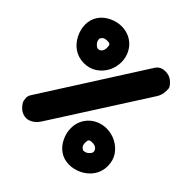

<svg xmlns="http://www.w3.org/2000/svg" viewBox="-203 -892 1130 1130"><g transform="rotate(45 361.5 -327.5)"><path d="M19.5 -580.1C19.5 -553.7 25.9 -527.8 38.6 -502.4C63.5 -451.2 110.8 -413.6 174.8 -413.6C205.6 -413.6 232.9 -421.4 255.9 -437C301.8 -467.8 327.6 -519.5 327.6 -573.7C327.6 -656.2 267.1 -724.6 179.7 -724.6C153.8 -724.6 128.9 -718.8 104.5 -707.5C55.2 -684.6 19.5 -640.6 19.5 -580.1ZM607.4 -697.8C584.5 -717.8 561 -719.2 548.8 -719.2C531.2 -719.2 506.3 -715.3 489.3 -689.5L87.4 -59.1C81.1 -49.3 78.1 -39.1 78.1 -28.3C78.1 -24.9 79.1 -19 80.6 -9.8C82 -0.5 87.9 10.3 98.1 22.5C108.4 34.7 120.1 43.9 134.3 49.8C144 53.7 153.8 55.7 163.1 55.7C185.1 55.7 219.2 42 243.2 2.9L615.7 -579.6C627.9 -598.6 633.8 -618.7 633.8 -640.6V-658.2C633.3 -669.4 624.5 -682.6 607.4 -697.8ZM137.7 -580.1C137.7 -582.5 140.6 -587.4 147 -594.2C152.8 -601.1 163.6 -604.5 179.7 -604.5C201.7 -604.5 207.5 -600.6 207.5 -573.7C207.5 -545.9 191.9 -531.7 174.8 -531.7C168.5 -531.7 160.6 -536.1 151.4 -545.4C142.1 -554.7 137.7 -565.9 137.7 -580.1ZM536.1 70.8C562.5 70.8 588.4 64.5 614.3 52.2C665 26.9 703.1 -20 703.1 -84.5C703.1 -115.7 695.3 -142.6 679.7 -165.5C648.4 -210.9 596.2 -236.8 542 -236.8C459 -236.8 391.1 -175.8 391.1 -89.4C391.1 -63.5 397 -38.1 408.7 -13.7C431.6 35.6 475.6 70.8 536.1 70.8ZM536.1 -47.4C533.7 -47.4 528.8 -50.3 522 -56.6C514.6 -63 511.2 -73.7 511.2 -89.4C511.2 -112.3 516.1 -118.7 542 -118.7C570.8 -118.7 585 -100.6 585 -84.5C585 -78.1 580.6 -70.8 571.3 -61.5C562 -52.2 550.3 -47.4 536.1 -47.4Z"/></g></svg>

Font: Mikhak Black
Style: Regular
Weight: 900
Designer: Amin Abedi
Version: Version 3.2